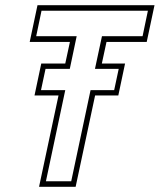

<svg xmlns="http://www.w3.org/2000/svg" viewBox="-20 -720 616 740"><path d="M130.5 0 205.5 -352H113L139 -475H231.5L249.5 -558.5H94.5L124.5 -700H575.5L545.5 -558.5H390.5L372.5 -475H462L436 -352H346.5L271.5 0ZM157 -21.5H254.5L329 -372.5H420L437.5 -454.5H346L373 -580.5H529.5L550 -678.5H140L119.5 -580.5H275.5L249 -454.5H155.5L138 -372.5H231.5Z"/></svg>

Font: Tourney Expanded ExtraLight
Style: Italic
Weight: 200
Width: 7
Italic angle: -12°
Designer: Tyler Finck
Foundry: Etcetera Type Co
Version: Version 1.010; ttfautohint (v1.8.3)